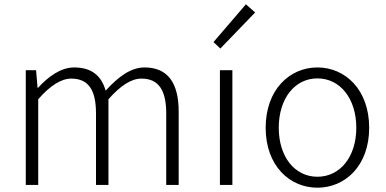

<svg xmlns="http://www.w3.org/2000/svg" viewBox="-20 -861 1795 894"><path d="M100 0H158V-399C214 -463 265 -495 312 -495C391 -495 427 -443 427 -333V0H485V-399C542 -463 591 -495 639 -495C717 -495 754 -443 754 -333V0H812V-341C812 -478 759 -547 653 -547C590 -547 532 -505 472 -439C453 -505 410 -547 325 -547C264 -547 205 -505 157 -452H155L148 -534H100Z M1004 0H1062V-534H1004ZM1006 -635 1168 -803 1125 -841 974 -665Z M1458 13C1587 13 1699 -89 1699 -266C1699 -444 1587 -547 1458 -547C1329 -547 1217 -444 1217 -266C1217 -89 1329 13 1458 13ZM1458 -38C1353 -38 1278 -130 1278 -266C1278 -403 1353 -496 1458 -496C1563 -496 1639 -403 1639 -266C1639 -130 1563 -38 1458 -38Z"/></svg>

Font: Noto Sans SC Light
Style: Regular
Weight: 300
Designer: Ryoko NISHIZUKA 西塚涼子 (kana, bopomofo & ideographs); Paul D. Hunt (Latin, Greek & Cyrillic); Sandoll Communications 산돌커뮤니
Foundry: Adobe
Version: Version 2.004;hotconv 1.0.118;makeotfexe 2.5.65603